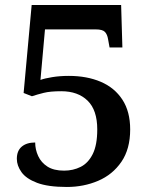

<svg xmlns="http://www.w3.org/2000/svg" viewBox="-20 -734 601 764"><path d="M246 10Q171 10 127.5 -6.5Q84 -23 65.5 -49Q47 -75 47 -102Q47 -134 66.5 -150.5Q86 -167 120 -167Q120 -139 132 -113Q144 -87 169 -71Q194 -55 235 -55Q271 -55 301 -70Q331 -85 349 -121Q367 -157 367 -219Q367 -296 328.5 -333.5Q290 -371 224 -371Q180 -371 154 -364.5Q128 -358 107 -351L74 -364L106 -714H462L467 -545H416L410 -578Q407 -597 397.5 -607Q388 -617 361 -617H159L141 -416Q157 -422 187.5 -427Q218 -432 254 -432Q326 -432 381 -408.5Q436 -385 467 -337.5Q498 -290 498 -219Q498 -141 463 -90Q428 -39 370.5 -14.5Q313 10 246 10Z"/></svg>

Font: Noto Serif Hentaigana SemiBold
Style: Regular
Weight: 600
Designer: Kazuhiro Yamada
Foundry: nipponia
Version: Version 1.000; ttfautohint (v1.8.4.7-5d5b)